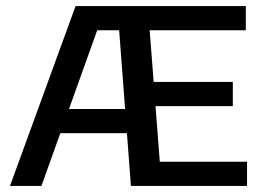

<svg xmlns="http://www.w3.org/2000/svg" viewBox="-20 -615 874 635"><path d="M13 0 230 -595H418V-515H301.5L117 0ZM144.5 -174.5 168 -254.5H429V-174.5ZM413 0 368 -595H793V-515H475L508.5 -80H797V0ZM447 -264V-344H750V-264Z"/></svg>

Font: Encode Sans SC Medium
Style: Regular
Weight: 500
Version: Version 3.002